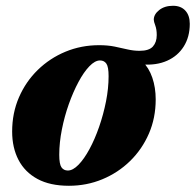

<svg xmlns="http://www.w3.org/2000/svg" viewBox="-20 -612 660 648"><path d="M209 -36.5Q226 -36.5 245 -56Q264 -75.5 282 -108.8Q300 -142 314.5 -183.8Q329 -225.5 337.8 -269.8Q346.5 -314 346.5 -355Q346.5 -386.5 339 -397.2Q331.5 -408 317.5 -408Q300.5 -408 281.5 -388.2Q262.5 -368.5 244.8 -335.2Q227 -302 212.2 -260.5Q197.5 -219 188.8 -174.8Q180 -130.5 180 -89.5Q180 -58 187.5 -47.2Q195 -36.5 209 -36.5ZM505.5 -276.5Q505.5 -214 482.5 -161Q459.5 -108 419 -68.5Q378.5 -29 325.5 -7Q272.5 15 212.5 15Q149 15 106.5 -8Q64 -31 42.5 -72.2Q21 -113.5 21 -168Q21 -230.5 44 -283.5Q67 -336.5 107.5 -376Q148 -415.5 201 -437.5Q254 -459.5 314.5 -459.5Q343.5 -459.5 366.8 -454.8Q390 -450 410.5 -445.2Q431 -440.5 451 -440.5Q483 -440.5 496 -455Q509 -469.5 509 -493.5Q509 -513 504 -526.2Q499 -539.5 499 -545.5Q499 -563.5 517.2 -578Q535.5 -592.5 564 -592.5Q590.5 -592.5 605.5 -576.2Q620.5 -560 620.5 -531.5Q620.5 -487.5 600.2 -455.2Q580 -423 544 -407Q508 -391 460.5 -394.5V-404.5Q482.5 -383.5 494 -350Q505.5 -316.5 505.5 -276.5Z"/></svg>

Font: Newsreader 24pt ExtraBold
Style: Italic
Weight: 800
Italic angle: -17°
Designer: Hugues Gentile
Foundry: Production Type
Version: Version 1.003